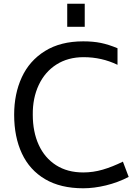

<svg xmlns="http://www.w3.org/2000/svg" viewBox="-20 -994 746 1031"><path d="M56 0ZM56 -378Q56 -490 97 -579Q138 -668 221.5 -720Q305 -772 427 -772Q480 -772 521.5 -763.5Q563 -755 611 -735V-646Q526 -687 429 -687Q345 -687 283 -647.5Q221 -608 188 -537.5Q155 -467 156 -378Q156 -286 188 -216Q220 -146 281 -107Q342 -68 427 -68Q480 -68 531.5 -83Q583 -98 640 -126L671 -44Q613 -14 549 1.5Q485 17 427 17Q305 17 222 -32Q139 -81 97.5 -170Q56 -259 56 -378ZM341 -974H435V-850H341Z"/></svg>

Font: Biryani
Style: Regular
Weight: 400
Designer: Dan Reynolds and Mathieu Réguer
Foundry: Dan Reynolds and Mathieu Réguer
Version: Version 1.004; ttfautohint (v1.1) -l 5 -r 5 -G 72 -x 0 -D la